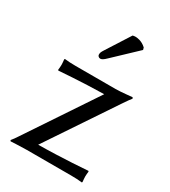

<svg xmlns="http://www.w3.org/2000/svg" viewBox="-168 -759 753 848"><g transform="rotate(30 208.0 -335.0)"><path d="M136 -45 365 -387C382 -412 389 -422 395 -429C395 -433 394 -435 390 -435C385 -435 338 -429 309 -429H105C85 -429 64 -430 49 -432L47 -429C48 -416 49 -411 49 -402C49 -393 48 -384 47 -376L49 -373C49 -373 162 -382 277 -384L42 -32C34 -20 28 -11 20 -2L23 3C23 3 76 0 104 0H330C350 0 371 1 386 3L388 0C387 -13 386 -18 386 -27C386 -36 387 -45 388 -53L386 -56C386 -56 258 -46 136 -45ZM256 -671 180 -552C172 -539 169 -535 169 -524C169 -517 176 -511 183 -511C190 -511 198 -515 213 -530L328 -639L325 -650C302 -672 276 -673 270 -673C265 -673 259 -672 256 -671Z"/></g></svg>

Font: Libertinus Sans
Style: Regular
Weight: 400
Designer: Philipp H. Poll, Khaled Hosny
Foundry: Caleb Maclennan
Version: Version 7.050;RELEASE